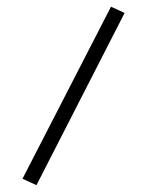

<svg xmlns="http://www.w3.org/2000/svg" viewBox="-20 -350 470 571"><path d="M310.1 -330.1 350.6 -311.5 88.4 200.7 46.9 181.6Z"/></svg>

Font: Vazirmatn RD UI FD ExtraLight
Style: Regular
Weight: 200
Designer: Saber Rastikerdar
Foundry: Saber Rastikerdar
Version: Version 33.003